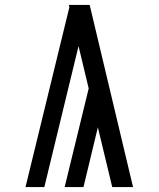

<svg xmlns="http://www.w3.org/2000/svg" viewBox="-20 -755 640 775"><path d="M83 0 260 -726 258 -735H342L517 0H433L375 -241L317 0H241L338 -398L297 -569L159 0Z"/></svg>

Font: Iosevka Aile
Style: Regular
Weight: 400
Designer: Belleve Invis
Foundry: Belleve Invis
Version: Version 28.0.1; ttfautohint (v1.8.4)